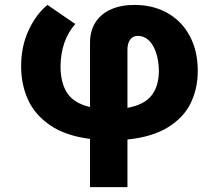

<svg xmlns="http://www.w3.org/2000/svg" viewBox="-20 -557 885 776"><path d="M523.4 -537.1Q599.1 -537.1 657.2 -504.2Q715.3 -471.2 747.3 -410.9Q779.3 -350.6 779.3 -270.5Q779.3 -199.7 751.2 -141.1Q723.1 -82.5 659.7 -43Q596.2 -3.4 495.1 6.8V199.2H343.8V4.4Q244.6 -8.3 182.6 -50.8Q120.6 -93.3 93 -154.5Q65.4 -215.8 65.4 -289.1Q65.4 -370.1 95.9 -435.3Q126.5 -500.5 171.9 -537.1L284.2 -460Q226.1 -394 224.6 -289.1Q224.6 -223.1 251.2 -181.6Q277.8 -140.1 343.8 -124.5V-383.8Q343.8 -431.6 365.5 -466.1Q387.2 -500.5 427.7 -518.8Q468.3 -537.1 523.4 -537.1ZM622.1 -270.5Q621.6 -312 610.8 -344.2Q600.1 -376.5 581.1 -394.3Q562 -412.1 537.1 -412.1Q517.1 -412.1 506.1 -397Q495.1 -381.8 495.1 -356.4V-121.1Q562.5 -133.3 592.3 -170.9Q622.1 -208.5 622.1 -270.5Z"/></svg>

Font: Pretendard JP ExtraBold
Style: Regular
Weight: 800
Designer: Base glyphs from Inter by Rasmus Andersson; Hangeul glyphs from Noto Sans CJK(Source Han Sans) by Jang Soo-young and Kan
Foundry: Kil Hyung-jin
Version: Version 1.309